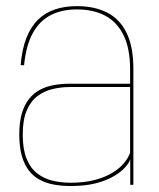

<svg xmlns="http://www.w3.org/2000/svg" viewBox="-20 -618 533 642"><path d="M215.5 4Q265 4 300.8 -5.2Q336.5 -14.5 360.5 -28.8Q384.5 -43 398 -58Q411.5 -73 415.5 -85V0H426V-387Q426 -462 403.2 -508.2Q380.5 -554.5 338.2 -576Q296 -597.5 237 -597.5Q196.5 -597.5 163.8 -586.5Q131 -575.5 107 -552Q83 -528.5 68.2 -491Q53.5 -453.5 49 -400H60.5Q67 -466 89.5 -507Q112 -548 149.2 -567.2Q186.5 -586.5 237 -586.5Q292 -586.5 331.8 -565.5Q371.5 -544.5 393.2 -500.2Q415 -456 415 -386V-338H212.5Q185.5 -338 160.2 -333.5Q135 -329 114 -318Q93 -307 77.5 -287.8Q62 -268.5 53.2 -239.2Q44.5 -210 44.5 -168.5Q44.5 -126 53.2 -96Q62 -66 77.5 -46.5Q93 -27 114.5 -16Q136 -5 161.5 -0.5Q187 4 215.5 4ZM216 -7Q184 -7 155.2 -14Q126.5 -21 104 -38.5Q81.5 -56 68.8 -87.5Q56 -119 56 -168.5Q56 -217 69.2 -248.2Q82.5 -279.5 105 -296.5Q127.5 -313.5 155.8 -320.2Q184 -327 214 -327H415V-107Q409 -90 394.2 -72.2Q379.5 -54.5 355 -39.8Q330.5 -25 296 -16Q261.5 -7 216 -7Z"/></svg>

Font: Anybody UltraCondensed Thin Thin
Style: Regular
Weight: 250
Version: Version 1.111